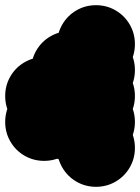

<svg xmlns="http://www.w3.org/2000/svg" viewBox="-70 -620 540 740"><path d="M-50 -250Q-50 -291 -30 -325.5Q-10 -360 24.5 -380Q59 -400 100 -400Q141 -400 175.5 -380Q210 -360 230 -325.5Q250 -291 250 -250Q250 -209 230 -174.5Q210 -140 175.5 -120Q141 -100 100 -100Q59 -100 24.5 -120Q-10 -140 -30 -174.5Q-50 -209 -50 -250ZM150 -350Q150 -391 170 -425.5Q190 -460 224.5 -480Q259 -500 300 -500Q341 -500 375.5 -480Q410 -460 430 -425.5Q450 -391 450 -350Q450 -309 430 -274.5Q410 -240 375.5 -220Q341 -200 300 -200Q259 -200 224.5 -220Q190 -240 170 -274.5Q150 -309 150 -350ZM50 -150Q50 -191 70 -225.5Q90 -260 124.5 -280Q159 -300 200 -300Q241 -300 275.5 -280Q310 -260 330 -225.5Q350 -191 350 -150Q350 -109 330 -74.5Q310 -40 275.5 -20Q241 0 200 0Q159 0 124.5 -20Q90 -40 70 -74.5Q50 -109 50 -150ZM-50 -150Q-50 -191 -30 -225.5Q-10 -260 24.5 -280Q59 -300 100 -300Q141 -300 175.5 -280Q210 -260 230 -225.5Q250 -191 250 -150Q250 -109 230 -74.5Q210 -40 175.5 -20Q141 0 100 0Q59 0 24.5 -20Q-10 -40 -30 -74.5Q-50 -109 -50 -150ZM150 -50Q150 -91 170 -125.5Q190 -160 224.5 -180Q259 -200 300 -200Q341 -200 375.5 -180Q410 -160 430 -125.5Q450 -91 450 -50Q450 -9 430 25.5Q410 60 375.5 80Q341 100 300 100Q259 100 224.5 80Q190 60 170 25.5Q150 -9 150 -50ZM150 -250Q150 -291 170 -325.5Q190 -360 224.5 -380Q259 -400 300 -400Q341 -400 375.5 -380Q410 -360 430 -325.5Q450 -291 450 -250Q450 -209 430 -174.5Q410 -140 375.5 -120Q341 -100 300 -100Q259 -100 224.5 -120Q190 -140 170 -174.5Q150 -209 150 -250ZM150 -450Q150 -491 170 -525.5Q190 -560 224.5 -580Q259 -600 300 -600Q341 -600 375.5 -580Q410 -560 430 -525.5Q450 -491 450 -450Q450 -409 430 -374.5Q410 -340 375.5 -320Q341 -300 300 -300Q259 -300 224.5 -320Q190 -340 170 -374.5Q150 -409 150 -450ZM150 -150Q150 -191 170 -225.5Q190 -260 224.5 -280Q259 -300 300 -300Q341 -300 375.5 -280Q410 -260 430 -225.5Q450 -191 450 -150Q450 -109 430 -74.5Q410 -40 375.5 -20Q341 0 300 0Q259 0 224.5 -20Q190 -40 170 -74.5Q150 -109 150 -150ZM50 -350Q50 -391 70 -425.5Q90 -460 124.5 -480Q159 -500 200 -500Q241 -500 275.5 -480Q310 -460 330 -425.5Q350 -391 350 -350Q350 -309 330 -274.5Q310 -240 275.5 -220Q241 -200 200 -200Q159 -200 124.5 -220Q90 -240 70 -274.5Q50 -309 50 -350Z"/></svg>

Font: TINY 5x3
Style: Regular
Weight: 400
Designer: Jack Halten Fahnestock
Foundry: Velvetyne Type Foundry
Version: Version 1.002